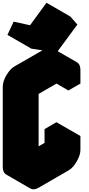

<svg xmlns="http://www.w3.org/2000/svg" viewBox="-63 -1321 646 1392"><path d="M217 -740 433 -865Q467 -885 493.5 -870Q520 -855 520 -815V-715L433 -665V-765L217 -640V-60L433 -185V-285L520 -335V-235Q520 -209 507.5 -179Q495 -149 475.5 -123.5Q456 -98 433 -85L217 40Q182 60 156 45Q130 30 130 -10V-590Q130 -617 142 -646.5Q154 -676 174 -701.5Q194 -727 217 -740ZM349 -941 165 -968 210 -1064 328 -1038 447 -1201 498 -1143ZM520 -335 433 -285 260 -385 346 -435ZM433 -285V-185L260 -285V-385ZM433 -185 217 -60 43 -160 260 -285ZM433 -765V-665L260 -765V-865ZM447 -1201 328 -1038 155 -1138 274 -1301ZM328 -1038 210 -1064 36 -1164 155 -1138ZM494 -870Q467 -885 433 -865L217 -740Q194 -727 174 -701.5Q154 -676 142 -646.5Q130 -617 130 -590V-10Q130 30 156 45L-17 -55Q-43 -70 -43 -110V-690Q-43 -717 -31 -746.5Q-19 -776 0.7 -801.5Q20.4 -827 43 -840L260 -965Q294.4 -985 320 -970ZM210 -1064 165 -968 -9 -1068 36 -1164Z"/></svg>

Font: Nabla Normal
Style: Regular
Weight: 400
Designer: Arthur Reinders Folmer
Version: Version 1.000